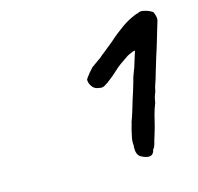

<svg xmlns="http://www.w3.org/2000/svg" viewBox="-76 -848 648 627"><g transform="rotate(-15 248.0 -534.5)"><path d="M337 -305Q334 -306 327.5 -309.5Q321 -313 317 -322.5Q313 -332 315 -352Q314 -357 314.5 -364Q315 -371 317 -380Q321 -400 324.5 -411.5Q328 -423 328 -425Q332 -435 338.5 -455.5Q345 -476 351 -497Q354 -505 358.5 -520Q363 -535 368 -552Q370 -563 377 -580Q384 -597 387 -609Q390 -618 393 -628Q396 -638 399 -647Q394 -648 388.5 -645Q383 -642 373 -638Q365 -632 354 -625Q343 -618 331 -608Q324 -602 316 -594.5Q308 -587 300 -581Q283 -567 273.5 -562Q264 -557 255 -560Q240 -561 232 -572Q224 -583 224 -592Q222 -595 226.5 -601.5Q231 -608 238 -616.5Q245 -625 251 -631Q257 -635 265 -641Q273 -647 279 -651Q283 -653 287.5 -657.5Q292 -662 298 -666Q302 -669 311.5 -677Q321 -685 335 -696Q340 -701 346 -706Q352 -711 361 -718Q365 -721 369 -724Q373 -727 377 -730Q397 -745 416 -754Q435 -763 440 -763Q447 -768 458 -766Q469 -764 479 -759.5Q489 -755 491 -751Q492 -748 494.5 -740.5Q497 -733 496 -725Q494 -718 489.5 -703.5Q485 -689 480 -671.5Q475 -654 469.5 -636.5Q464 -619 460 -607Q458 -599 454.5 -588.5Q451 -578 447.5 -565.5Q444 -553 440.5 -541.5Q437 -530 434 -522Q432 -517 431 -511.5Q430 -506 429 -502Q426 -495 423.5 -487.5Q421 -480 419 -466Q412 -449 406.5 -428.5Q401 -408 397 -390Q394 -380 390.5 -368Q387 -356 384 -347Q382 -338 379.5 -331Q377 -324 373 -320Q370 -306 361 -302.5Q352 -299 337 -305Z"/></g></svg>

Font: Caveat SemiBold
Style: Regular
Weight: 600
Designer: Pablo Impallari
Foundry: Pablo Impallari
Version: Version 2.000